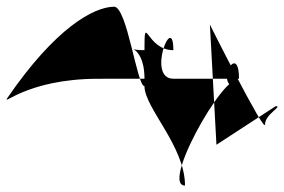

<svg xmlns="http://www.w3.org/2000/svg" viewBox="-131 -624 865 585"><path d="M508.5 -549.1C508.5 -549.1 676.5 -213.6 676.5 -244.9C676.5 -276.3 731.5 -300.5 709 -300.5L528.5 -183ZM309.2 -361.4C309.2 -295.5 432.7 -178.6 432.7 -58.6C349.7 -58.6 597.2 -476.1 597.2 -356.1C514.2 -356.1 597.2 -504.1 597.2 -384.1H397.2C314.2 -384.1 397.2 -591.1 397.2 -471.1C314.2 -471.1 309.2 -591.1 309.2 -471.1C226.2 -471.1 309.2 -504.1 309.2 -384.1C226.2 -384.1 168.5 -384 168.5 -384C-51.3 -384 -128.3 -296.5 -107.7 -326.6C36.4 -536.8 153.1 -602.7 216.5 -603.6C256.2 -604.1 286.4 -361.3 309.2 -361.4Z"/></svg>

Font: AnarchicType
Style: Regular
Weight: 400
Version: Version Who Cares?